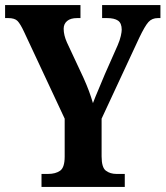

<svg xmlns="http://www.w3.org/2000/svg" viewBox="-20 -734 650 754"><path d="M143 0V-51H169Q198 -51 216 -63.5Q234 -76 234 -119V-268L74 -610Q60 -640 49 -651.5Q38 -663 12 -663H0V-714H296V-663H283Q257 -663 243.5 -651.5Q230 -640 230 -621Q230 -596 243 -567L308 -428Q321 -399 329.5 -376Q338 -353 345 -329Q354 -353 366.5 -382Q379 -411 392 -443L442 -556Q451 -577 454.5 -593Q458 -609 458 -617Q458 -643 443.5 -653Q429 -663 400 -663H381V-714H610V-663H600Q577 -663 563 -647.5Q549 -632 527 -586L379 -268V-120Q379 -76 396 -63.5Q413 -51 437 -51H470V0Z"/></svg>

Font: Noto Serif Khmer Condensed
Style: Bold
Weight: 700
Width: 3
Designer: Danh Hong and the Monotype Design Team
Foundry: Monotype Imaging Inc.
Version: Version 2.004; ttfautohint (v1.8.4.7-5d5b)